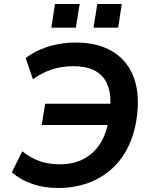

<svg xmlns="http://www.w3.org/2000/svg" viewBox="-20 -927 756 957"><path d="M269 10Q199 10 141 -10Q83 -30 39 -68L91 -173Q134 -139 178.5 -123.5Q223 -108 278 -108Q346 -108 396.5 -134.5Q447 -161 479 -211Q511 -261 522 -333L551 -304H188L205 -410H564L528 -375Q536 -450 518 -499Q500 -548 457 -572.5Q414 -597 345 -597Q291 -597 242 -582Q193 -567 144 -532L108 -638Q145 -665 184.5 -681.5Q224 -698 267.5 -706.5Q311 -715 357 -715Q464 -715 536.5 -673Q609 -631 642.5 -552Q676 -473 664 -360Q655 -274 623.5 -205Q592 -136 540 -88Q488 -40 419.5 -15Q351 10 269 10ZM446 -789 465 -907H587L569 -789ZM236 -789 254 -907H377L358 -789Z"/></svg>

Font: Nunito Sans 8pt
Style: Bold Italic
Weight: 700
Italic angle: -9°
Version: Version 3.101;gftools[0.9.27]